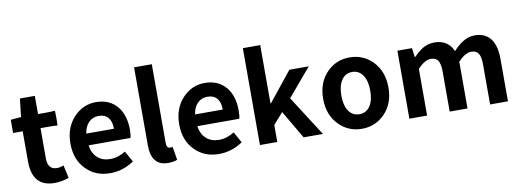

<svg xmlns="http://www.w3.org/2000/svg" viewBox="-62 -1143 4119 1521"><g transform="rotate(-10 1998.0 -382.5)"><path d="M277.3 13.7Q97.7 13.7 97.7 -191.4V-433.6H20.5V-540L104.5 -546.9L121.1 -693.4H241.2V-546.9H308.6Q342.8 -546.9 376 -549.8Q378.9 -547.9 378.9 -490.2Q378.9 -432.6 376 -430.7Q351.6 -433.6 308.6 -433.6H241.2V-312.5V-191.4Q241.2 -99.6 315.4 -99.6Q339.8 -99.6 369.1 -111.3L392.6 -6.8Q331.1 13.7 277.3 13.7Z M724.6 13.7Q607.4 13.7 532.2 -62.5Q453.1 -140.6 453.1 -272.5Q453.1 -400.4 531.2 -483.4Q605.5 -560.5 708 -560.5Q817.4 -560.5 878.9 -486.3Q936.5 -416 936.5 -298.8Q936.5 -255.9 929.7 -233.4H760.7H592.8Q601.6 -167 642.6 -131.8Q681.6 -96.7 744.1 -96.7Q806.6 -96.7 867.2 -134.8L916 -46.9Q828.1 13.7 724.6 13.7ZM590.8 -328.1H702.1H813.5Q813.5 -385.7 788.1 -417Q761.7 -449.2 710 -449.2Q665 -449.2 632.8 -418.9Q598.6 -385.7 590.8 -328.1Z M1189.5 13.7Q1054.7 13.7 1054.7 -153.3V-779.3H1197.3V-462.9V-146.5Q1197.3 -103.5 1226.6 -103.5Q1236.3 -103.5 1246.1 -105.5L1263.7 1Q1232.4 13.7 1189.5 13.7Z M1599.6 13.7Q1482.4 13.7 1407.2 -62.5Q1328.1 -140.6 1328.1 -272.5Q1328.1 -400.4 1406.2 -483.4Q1480.5 -560.5 1583 -560.5Q1692.4 -560.5 1753.9 -486.3Q1811.5 -416 1811.5 -298.8Q1811.5 -255.9 1804.7 -233.4H1635.7H1467.8Q1476.6 -167 1517.6 -131.8Q1556.6 -96.7 1619.1 -96.7Q1681.6 -96.7 1742.2 -134.8L1791 -46.9Q1703.1 13.7 1599.6 13.7ZM1465.8 -328.1H1577.1H1688.5Q1688.5 -385.7 1663.1 -417Q1636.7 -449.2 1585 -449.2Q1540 -449.2 1507.8 -418.9Q1473.6 -385.7 1465.8 -328.1Z M1929.7 0V-389.6V-779.3H2069.3V-310.5H2073.2L2262.7 -546.9H2418.9L2229.5 -323.2L2436.5 0H2281.2L2148.4 -226.6L2069.3 -136.7V0Z M2749 13.7Q2641.6 13.7 2566.4 -61.5Q2486.3 -142.6 2486.3 -272.5Q2486.3 -404.3 2566.4 -485.4Q2640.6 -560.5 2749 -560.5Q2856.4 -560.5 2931.6 -485.4Q3011.7 -403.3 3011.7 -272.5Q3011.7 -142.6 2931.6 -61.5Q2856.4 13.7 2749 13.7ZM2749 -103.5Q2803.7 -103.5 2835 -149.4Q2865.2 -194.3 2865.2 -272.9Q2865.2 -351.6 2835 -396.5Q2803.7 -443.4 2749 -443.4Q2693.4 -443.4 2663.1 -396.5Q2632.8 -351.6 2632.8 -272.9Q2632.8 -194.3 2663.1 -149.4Q2694.3 -103.5 2749 -103.5Z M3131.8 0V-273.4V-546.9H3249L3258.8 -473.6H3262.7Q3302.7 -514.6 3336.9 -535.2Q3381.8 -560.5 3430.7 -560.5Q3539.1 -560.5 3581.1 -464.8Q3624 -510.7 3660.2 -532.2Q3706.1 -560.5 3754.9 -560.5Q3839.8 -560.5 3883.8 -502Q3924.8 -446.3 3924.8 -340.8V0H3781.2V-323.2Q3781.2 -384.8 3762.7 -412.1Q3745.1 -437.5 3705.1 -437.5Q3658.2 -437.5 3599.6 -376V0H3456.1V-323.2Q3456.1 -384.8 3437.5 -412.1Q3419.9 -437.5 3379.9 -437.5Q3333 -437.5 3274.4 -376V0Z"/></g></svg>

Font: Bpmf GenSeki Gothic B
Style: B
Weight: 700
Foundry: But Ko
Version: Version 1.320